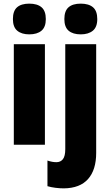

<svg xmlns="http://www.w3.org/2000/svg" viewBox="-20 -847 606 1056"><path d="M141 -827Q185 -827 208.5 -807Q232 -787 232 -742Q232 -698 208 -678Q184 -658 141 -658Q99 -658 75 -678Q51 -698 51 -742Q51 -787 74 -807Q97 -827 141 -827ZM227 -604V-51H56V-604ZM334 -742Q334 -787 357 -807Q380 -827 424 -827Q468 -827 491.5 -807Q515 -787 515 -742Q515 -698 490.5 -678Q466 -658 424 -658Q381 -658 357.5 -678Q334 -698 334 -742ZM331 189Q310 189 285.5 186Q261 183 241 177V36Q267 45 290 45Q313 45 326 28.5Q339 12 339 -27V-604H509V-6Q509 87 464.5 137.5Q420 188 331 189Z"/></svg>

Font: Noto Sans Tamil UI Condensed Black
Style: Regular
Weight: 900
Width: 3
Designer: Jelle Bosma - Monotype Design Team
Foundry: Monotype Imaging Inc.
Version: Version 2.004; ttfautohint (v1.8.4.7-5d5b)